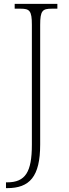

<svg xmlns="http://www.w3.org/2000/svg" viewBox="-20 -734 356 994"><path d="M11 240H17C133 240 188 181 188 14V-605C188 -679 200 -689 248 -689H277V-714H56V-689H86C133 -689 145 -679 145 -606V15C145 156 112 210 17 210H11Z"/></svg>

Font: Noto Serif Thai SemiCondensed ExtraLight
Style: Regular
Weight: 200
Width: 4
Designer: Monotype Design Team
Foundry: Monotype Imaging Inc.
Version: Version 2.002